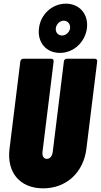

<svg xmlns="http://www.w3.org/2000/svg" viewBox="-20 -1021 551 1049"><path d="M307 -732C382 -732 445 -790 455 -867C464 -943 415 -1001 340 -1001C265 -1001 202 -943 193 -867C183 -790 232 -732 307 -732ZM319 -827C297 -827 282 -845 285 -867C288 -890 307 -908 329 -908C350 -908 365 -890 363 -867C360 -845 340 -827 319 -827ZM216 8C342 8 436 -78 452 -208L511 -685C512 -694 507 -700 498 -700H345C336 -700 330 -694 329 -685L268 -190C265 -168 253 -153 236 -153C219 -153 210 -168 212 -190L273 -685C274 -694 269 -700 261 -700H107C99 -700 92 -694 91 -685L32 -208C16 -78 89 8 216 8Z"/></svg>

Font: Barlow Condensed Black
Style: Italic
Weight: 900
Width: 3
Italic angle: -7°
Designer: Jeremy Tribby
Foundry: Tribby Type
Version: Version 1.422;hotconv 1.0.109;makeotfexe 2.5.65596